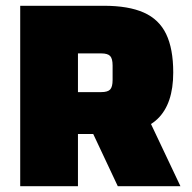

<svg xmlns="http://www.w3.org/2000/svg" viewBox="-20 -645 665 665"><path d="M250 -181V0H50V-625H340Q425 -625 478 -601.5Q531 -578 555.5 -527Q580 -476 580 -394Q580 -285 525.5 -233Q471 -181 355 -181ZM250 -326H331Q353 -326 361.5 -335Q370 -344 370 -368V-418Q370 -442 361.5 -451Q353 -460 331 -460H250ZM453 -321 605 0H388L285 -219Z"/></svg>

Font: Changa ExtraLight ExtraBold
Style: Regular
Weight: 800
Version: Version 3.002; ttfautohint (v1.8.2)